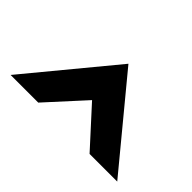

<svg xmlns="http://www.w3.org/2000/svg" viewBox="-57 -899 545 545"><g transform="rotate(45 216.0 -626.5)"><path d="M2 -497H113L216 -610L319 -497H430L216 -756Z"/></g></svg>

Font: Charger Sport
Style: Blk
Weight: 900
Designer: Jasper
Foundry: Cannot Into Space Fonts
Version: Version 1.1